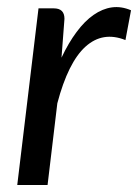

<svg xmlns="http://www.w3.org/2000/svg" viewBox="-20 -531 396 551"><path d="M156.5 -365.5Q176.5 -408 199.8 -439.2Q223 -470.5 248.5 -488.2Q274 -506 301 -509.8Q328 -513.5 356 -501.5L340 -416Q275 -442 225.2 -397Q175.5 -352 144.5 -234.5L116.5 0H29.5L90.5 -507H134.5Q165 -507 165 -477Z"/></svg>

Font: Lato 2
Style: Italic
Weight: 400
Italic angle: -7°
Designer: Lukasz Dziedzic with Adam Twardoch and Botio Nikoltchev
Foundry: tyPoland Lukasz Dziedzic
Version: Version 2.015; 2015-08-06; http://www.latofonts.com/